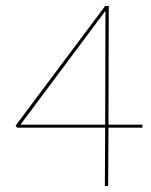

<svg xmlns="http://www.w3.org/2000/svg" viewBox="-20 -478 501 639"><path d="M454 -53H341L340 141H329L330 -53H37L32 -60L330 -458H342L341 -63H454ZM330 -63 331 -442 48 -63Z"/></svg>

Font: Ysabeau SC Hairline
Style: Regular
Weight: 100
Designer: Christian Thalmann (Catharsis Fonts)
Version: Version 0.003